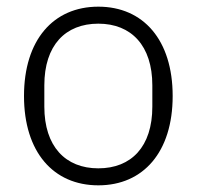

<svg xmlns="http://www.w3.org/2000/svg" viewBox="-20 -544 590 576"><path d="M275 12C410 12 498 -88 498 -256C498 -424 410 -524 275 -524C140 -524 52 -424 52 -256C52 -88 140 12 275 12ZM275 -39C176 -39 113 -105 113 -224V-288C113 -408 176 -473 275 -473C374 -473 437 -407 437 -288V-224C437 -104 374 -39 275 -39Z"/></svg>

Font: IBM Plex Thai Looped Light
Style: Regular
Weight: 300
Designer: Mike Abbink, Paul van der Laan, Pieter van Rosmalen, Ben Mitchell, Mark Frömberg
Foundry: Bold Monday
Version: Version 1.0